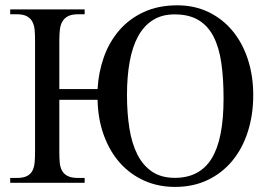

<svg xmlns="http://www.w3.org/2000/svg" viewBox="-20 -698 1023 733"><path d="M833.5 -322.3Q833.5 -397.9 825 -457.5Q816.4 -517.1 795.2 -558.3Q773.9 -599.6 737.8 -621.3Q701.7 -643.1 646.5 -643.1Q598.1 -643.1 563.7 -621.3Q529.3 -599.6 507.3 -559.6Q485.4 -519.5 475.1 -462.6Q464.8 -405.8 464.8 -335.9Q464.8 -265.6 474.1 -207.5Q483.4 -149.4 504.9 -107.4Q526.4 -65.4 561.3 -42.2Q596.2 -19 647.5 -19Q742.2 -19 787.8 -92.5Q833.5 -166 833.5 -322.3ZM946.8 -335Q946.8 -259.8 926.3 -195.6Q905.8 -131.3 867.2 -84.5Q828.6 -37.6 773.2 -11Q717.8 15.6 648.4 15.6Q584 15.6 530.3 -8.5Q476.6 -32.7 437.7 -76.4Q398.9 -120.1 376.5 -181.4Q354 -242.7 352.5 -316.9H206.5V-117.7Q206.5 -96.2 208 -78.1Q209.5 -60.1 216.6 -46.9Q223.6 -33.7 238.3 -26.1Q252.9 -18.6 279.3 -18.6H303.2V0H19V-18.6H43.5Q68.8 -18.6 83.3 -26.1Q97.7 -33.7 104.2 -47.1Q110.8 -60.5 112.3 -78.6Q113.8 -96.7 113.8 -117.7V-544.4Q113.8 -564.9 112.3 -582.8Q110.8 -600.6 104 -614.3Q97.2 -627.9 83 -635.7Q68.8 -643.6 43.5 -643.6H19V-662.1H303.2V-643.6H279.3Q253.9 -643.6 239.5 -636Q225.1 -628.4 217.8 -615.2Q210.4 -602.1 208.5 -584Q206.5 -565.9 206.5 -544.4V-357.9H352.5Q356 -422.4 376.7 -480.5Q397.5 -538.6 435.5 -582.5Q473.6 -626.5 529.1 -652.1Q584.5 -677.7 657.2 -677.7Q722.2 -677.7 775.6 -652.1Q829.1 -626.5 867.2 -580.8Q905.3 -535.2 926 -472.2Q946.8 -409.2 946.8 -335Z"/></svg>

Font: Doulos SIL
Style: Regular
Weight: 400
Designer: Walt Agee, Victor Gaultney, Peter Martin, Debbi Hosken
Foundry: SIL International
Version: Version 4.110; 2011; Maintenance release